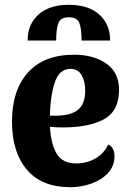

<svg xmlns="http://www.w3.org/2000/svg" viewBox="-20 -758 538 800"><path d="M457 -107Q457 -66 430 -37Q403 -8 360.5 7Q318 22 273 22Q154 22 92 -51Q30 -124 30 -251Q30 -382 96.5 -456Q163 -530 289 -530Q370 -530 423 -493Q476 -456 476 -384Q476 -295 413 -261Q350 -227 241 -227Q207 -227 188 -230Q192 -159 216 -118Q240 -77 298 -77Q341 -77 377 -97.5Q413 -118 431 -156Q457 -144 457 -107ZM188 -276H208Q271 -275 303 -299Q335 -323 335 -381Q335 -419 320 -445Q305 -471 274 -471Q226 -471 207.5 -412.5Q189 -354 188 -276ZM267 -738Q348 -738 393.5 -697.5Q439 -657 439 -589H320Q320 -636 311 -661Q302 -686 267 -686Q232 -686 223 -661Q214 -636 214 -589H95Q95 -657 140.5 -697.5Q186 -738 267 -738Z"/></svg>

Font: Sansita
Style: Bold
Weight: 700
Designer: Pablo Cosgaya
Foundry: Omnibus-Type
Version: Version 1.006